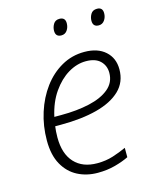

<svg xmlns="http://www.w3.org/2000/svg" viewBox="-110 -793 714 879"><g transform="rotate(-15 247.0 -353.5)"><path d="M244.6 9.8Q191.9 9.8 149.4 -12.2Q106.9 -34.2 81.8 -79.1Q56.6 -124 56.6 -192.9Q56.6 -262.2 76.7 -325Q96.7 -387.7 132.8 -436.3Q168.9 -484.9 218.3 -512.9Q267.6 -541 326.7 -541Q389.6 -541 425.8 -508.5Q461.9 -476.1 461.9 -422.9Q461.9 -362.3 421.6 -323.5Q381.3 -284.7 308.6 -265.6Q235.8 -246.6 137.7 -246.6H110.4Q108.9 -236.8 107.9 -222.4Q106.9 -208 106.9 -194.3Q106.9 -116.7 145.5 -75Q184.1 -33.2 253.4 -33.2Q294.4 -33.2 328.6 -44.2Q362.8 -55.2 392.6 -68.8V-24.4Q364.7 -10.7 327.1 -0.5Q289.6 9.8 244.6 9.8ZM117.7 -289.1H150.4Q225.1 -289.1 284.4 -302.5Q343.8 -315.9 378.4 -344.7Q413.1 -373.5 413.1 -419.4Q413.1 -453.6 390.1 -475.8Q367.2 -498 322.3 -498Q279.8 -498 238.5 -473.4Q197.3 -448.7 164.8 -402.1Q132.3 -355.5 117.7 -289.1ZM423.3 -641.1Q395.5 -641.1 395.5 -669.9Q395.5 -686.5 404.5 -701.7Q413.6 -716.8 434.1 -716.8Q460.9 -716.8 460.9 -689Q460.9 -669.9 450.7 -655.5Q440.4 -641.1 423.3 -641.1ZM246.1 -641.1Q218.3 -641.1 218.3 -669.9Q218.3 -686.5 227.3 -701.7Q236.3 -716.8 255.9 -716.8Q283.7 -716.8 283.7 -689Q283.7 -669.9 273.7 -655.5Q263.7 -641.1 246.1 -641.1Z"/></g></svg>

Font: Open Sans Light
Style: Italic
Weight: 300
Italic angle: -12°
Designer: Monotype Design Team
Foundry: Monotype Imaging Inc.
Version: Version 3.003; ttfautohint (v1.8.4)